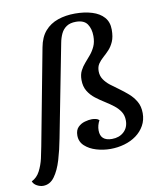

<svg xmlns="http://www.w3.org/2000/svg" viewBox="-160 -794 851 1021"><g transform="rotate(-10 265.5 -283.5)"><path d="M-10 153Q-26 153 -43 144Q-60 135 -66 119Q-37 105 -21 74Q-5 43 3 8Q11 -27 16 -55L114 -573Q124 -627 152 -659Q180 -691 222 -705.5Q264 -720 315 -720Q366 -720 406.5 -707.5Q447 -695 470 -669Q493 -643 493 -602Q493 -563 482 -538Q471 -513 455.5 -496.5Q440 -480 424 -466Q408 -452 397 -436Q386 -420 386 -396Q386 -371 399 -351.5Q412 -332 432.5 -316Q453 -300 476 -284Q501 -266 524 -246Q547 -226 562.5 -199.5Q578 -173 578 -136Q578 -99 561.5 -69.5Q545 -40 517 -19.5Q489 1 452.5 11.5Q416 22 377 22Q338 22 301 11Q264 0 239.5 -22.5Q215 -45 215 -79Q215 -108 230.5 -123.5Q246 -139 267.5 -145Q289 -151 306 -151Q317 -151 327.5 -148.5Q338 -146 345 -139Q338 -126 334.5 -113Q331 -100 331 -86Q331 -29 394 -29Q433 -29 458 -52Q483 -75 483 -113Q483 -141 470 -161Q457 -181 436.5 -197Q416 -213 392 -228Q366 -244 342 -262.5Q318 -281 303 -306Q288 -331 288 -366Q288 -395 298.5 -415.5Q309 -436 324.5 -453.5Q340 -471 355 -489Q370 -507 380.5 -530Q391 -553 391 -585Q391 -624 373.5 -650Q356 -676 312 -676Q281 -676 261.5 -663Q242 -650 231.5 -628Q221 -606 216 -579L119 -80Q108 -21 92 32.5Q76 86 51.5 119.5Q27 153 -10 153Z"/></g></svg>

Font: Sansita Swashed Light Light
Style: Regular
Weight: 300
Version: Version 1.003